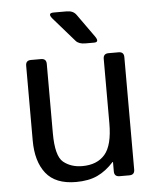

<svg xmlns="http://www.w3.org/2000/svg" viewBox="-52 -745 650 797"><g transform="rotate(-5 273.5 -346.5)"><path d="M194.8 -675.3Q172.9 -700.7 201.7 -700.7H255.9Q282.7 -700.7 295.4 -682.6L363.3 -587.4Q381.8 -561.5 357.4 -561.5H321.3Q293.9 -561.5 281.7 -575.7ZM68.4 -178.7V-490.7Q68.4 -512.7 90.3 -512.7H132.3Q154.3 -512.7 154.3 -490.7V-202.1Q154.3 -106.4 186 -80.8Q217.8 -55.2 264.6 -55.2Q326.2 -55.2 358.9 -93Q391.6 -130.9 391.6 -222.7V-490.7Q391.6 -512.7 413.6 -512.7H455.6Q477.5 -512.7 477.5 -490.7V-22Q477.5 0 455.6 0H414.6Q392.6 0 392.6 -22V-61H390.6Q358.9 -25.9 322.3 -8.8Q285.6 8.3 232.9 8.3Q147.5 8.3 107.9 -41.7Q68.4 -91.8 68.4 -178.7Z"/></g></svg>

Font: Istok Web
Style: Regular
Weight: 400
Designer: Andrey V. Panov
Foundry: Andrey V. Panov
Version: Version 1.0.2g